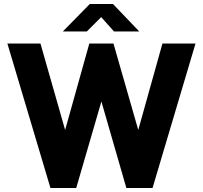

<svg xmlns="http://www.w3.org/2000/svg" viewBox="-20 -941 1015 961"><path d="M958.5 -723 743.5 0H612.5L487.5 -433L361.5 0H232.5L17 -723H182.5L306 -290.5L427 -723H548L672 -290.5L793 -723ZM550.5 -783.5 486.5 -855.5 414.5 -783.5H294.5L429.5 -921H545.5L677 -783.5Z"/></svg>

Font: Public Sans Thin ExtraBold
Style: Regular
Weight: 800
Version: Version 1.007